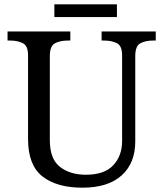

<svg xmlns="http://www.w3.org/2000/svg" viewBox="-20 -860 757 890"><path d="M362 10Q244 10 177 -42Q110 -94 110 -216V-604Q110 -648 85.5 -660Q61 -672 28 -672H15V-714H306V-672H293Q259 -672 235 -659.5Q211 -647 211 -600V-210Q211 -123 258 -86.5Q305 -50 378 -50Q464 -50 505 -94Q546 -138 546 -206V-604Q546 -648 521.5 -660Q497 -672 464 -672H451V-714H702V-672H689Q655 -672 631 -659.5Q607 -647 607 -600V-204Q607 -104 544 -47Q481 10 362 10ZM232 -781V-840H522V-781Z"/></svg>

Font: Noto Serif Khojki
Style: Regular
Weight: 400
Designer: Juan Bruce
Version: Version 2.002